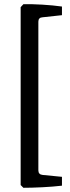

<svg xmlns="http://www.w3.org/2000/svg" viewBox="-20 -707 334 911"><path d="M274 174Q231 179 180.5 181.5Q130 184 91 184L78 171V-673L91 -687Q130 -688 180.5 -685Q231 -682 274 -676V-635L182 -625Q162 -624 162 -604V101Q162 121 182 123L274 132Z"/></svg>

Font: Yrsa Medium
Style: Regular
Weight: 500
Designer: Anna Giedrys (Yrsa+Rasa design), David Brezina (Yrsa art-direction, Rasa art-direction, design)
Foundry: Rosetta Type Foundry
Version: Version 2.004